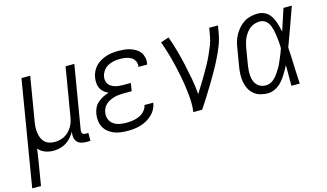

<svg xmlns="http://www.w3.org/2000/svg" viewBox="-112 -802 2198 1291"><g transform="rotate(-15 987.0 -156.5)"><path d="M-26 215 96 -520H157L105 -209Q102 -189 101.5 -170Q101 -151 104 -133Q107 -115 114 -98.5Q121 -82 134 -70Q147 -58 164.5 -52.5Q182 -47 202 -47Q219 -47 237 -51Q255 -55 271.5 -64Q288 -73 301 -86.5Q314 -100 324 -116.5Q334 -133 339 -150Q344 -167 347 -185L403 -520H464L390 -77Q389 -71 390 -65Q391 -59 394.5 -55Q398 -51 403.5 -49Q409 -47 415 -47H435V8H406Q388 8 371.5 3.5Q355 -1 344 -13Q333 -25 329.5 -42Q326 -59 329 -77L331 -85Q319 -65 303 -46.5Q287 -28 266.5 -15.5Q246 -3 223.5 2.5Q201 8 179 8Q148 8 120.5 -2.5Q93 -13 75 -35Q70 1 64.5 36.5Q59 72 53 107L35 215Z M696 8Q672 8 647.5 5Q623 2 601.5 -6.5Q580 -15 562 -29.5Q544 -44 533 -64Q522 -84 519 -108Q516 -132 520 -157Q523 -177 532.5 -197.5Q542 -218 559 -232.5Q576 -247 595.5 -257Q615 -267 636 -273Q619 -281 605 -292.5Q591 -304 583 -320.5Q575 -337 573.5 -356Q572 -375 575 -395Q578 -415 587.5 -435.5Q597 -456 612.5 -472Q628 -488 647.5 -499Q667 -510 687.5 -516.5Q708 -523 729 -525.5Q750 -528 771 -528Q792 -528 813 -526Q834 -524 854 -517.5Q874 -511 891.5 -500.5Q909 -490 920.5 -474Q932 -458 936.5 -437.5Q941 -417 937 -396L936 -389H875L876 -393Q879 -414 869.5 -431Q860 -448 843.5 -457.5Q827 -467 807 -470Q787 -473 767 -473Q746 -473 725 -469Q704 -465 684.5 -454.5Q665 -444 651.5 -425Q638 -406 635 -386Q632 -372 634.5 -358Q637 -344 644.5 -333.5Q652 -323 663.5 -316Q675 -309 688 -305Q701 -301 715 -299.5Q729 -298 743 -298H798L789 -243H734Q718 -243 702 -241.5Q686 -240 670.5 -236Q655 -232 639.5 -225Q624 -218 611 -207Q598 -196 590 -181Q582 -166 580 -150Q576 -126 584.5 -104Q593 -82 611.5 -69Q630 -56 653.5 -51.5Q677 -47 701 -47Q715 -47 730.5 -48.5Q746 -50 760.5 -53.5Q775 -57 789.5 -63Q804 -69 816 -79Q828 -89 837 -102.5Q846 -116 848 -131H909V-130Q906 -108 895 -87Q884 -66 866.5 -49.5Q849 -33 828 -21.5Q807 -10 785 -3.5Q763 3 740.5 5.5Q718 8 696 8Z M1153 0Q1158 -34 1157 -67Q1156 -100 1152.5 -132.5Q1149 -165 1144 -197.5Q1139 -230 1132.5 -261.5Q1126 -293 1119 -324.5Q1112 -356 1103.5 -387Q1095 -418 1085.5 -448.5Q1076 -479 1065 -509L1122 -528Q1140 -478 1154.5 -426.5Q1169 -375 1180.5 -322.5Q1192 -270 1202 -216.5Q1212 -163 1216 -108Q1234 -137 1252 -166Q1270 -195 1287.5 -224.5Q1305 -254 1321 -283.5Q1337 -313 1351 -343.5Q1365 -374 1377 -405Q1389 -436 1394 -468L1403 -520H1464L1455 -468Q1448 -426 1432 -385.5Q1416 -345 1396.5 -305.5Q1377 -266 1355 -227.5Q1333 -189 1310 -150.5Q1287 -112 1263 -74.5Q1239 -37 1215 0Z M1672 8Q1645 8 1619.5 1Q1594 -6 1574.5 -22.5Q1555 -39 1543.5 -62Q1532 -85 1527.5 -110.5Q1523 -136 1524 -163Q1525 -190 1530 -218L1550 -338Q1553 -361 1560 -384.5Q1567 -408 1579.5 -430Q1592 -452 1609.5 -471.5Q1627 -491 1648.5 -504Q1670 -517 1694.5 -522.5Q1719 -528 1742 -528Q1762 -528 1780 -521.5Q1798 -515 1812 -502.5Q1826 -490 1835 -474Q1844 -458 1850.5 -440.5Q1857 -423 1861.5 -405Q1866 -387 1870 -368Q1882 -406 1895 -444Q1908 -482 1920 -520H1978Q1954 -453 1930.5 -386.5Q1907 -320 1882 -254Q1886 -191 1888 -127Q1890 -63 1894 0H1836Q1836 -36 1836 -72Q1836 -108 1836 -144Q1827 -127 1817.5 -110Q1808 -93 1797 -76.5Q1786 -60 1773 -44.5Q1760 -29 1744 -17.5Q1728 -6 1709 1Q1690 8 1672 8ZM1672 -47Q1689 -47 1705.5 -55Q1722 -63 1735 -76Q1748 -89 1758 -104Q1768 -119 1777.5 -134.5Q1787 -150 1794 -166Q1801 -182 1808 -198Q1815 -214 1821.5 -230.5Q1828 -247 1833 -263Q1833 -279 1832 -295Q1831 -311 1829 -327Q1827 -343 1825 -358.5Q1823 -374 1819.5 -389Q1816 -404 1810.5 -419Q1805 -434 1796 -446Q1787 -458 1773 -465.5Q1759 -473 1742 -473Q1725 -473 1707.5 -468Q1690 -463 1675.5 -452.5Q1661 -442 1649.5 -427Q1638 -412 1630 -396Q1622 -380 1617 -363Q1612 -346 1609 -329L1589 -209Q1586 -190 1585 -172Q1584 -154 1585.5 -136Q1587 -118 1593 -101.5Q1599 -85 1610 -72.5Q1621 -60 1637 -53.5Q1653 -47 1672 -47Z"/></g></svg>

Font: Iosevka Light Oblique
Style: Regular
Weight: 300
Italic angle: -9°
Monospace: yes
Designer: Belleve Invis
Foundry: Belleve Invis
Version: Version 32.5.0; ttfautohint (v1.8.4)